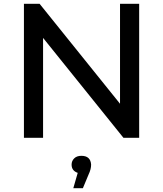

<svg xmlns="http://www.w3.org/2000/svg" viewBox="-20 -720 852 1003"><path d="M707 0H625L205 -522V0H105V-700H187L607 -178V-700H707ZM413 263H363L386 183Q354 172 354 140Q354 121 367.5 107.5Q381 94 405 94Q453 94 456 140Q456 164 443 191Z"/></svg>

Font: Argentum Novus
Style: Regular
Weight: 400
Designer: Julieta Ulanovsky
Foundry: Julieta Ulanovsky
Version: Version 7.20;July 27, 2021;FontCreator 13.0.0.2683 64-bit